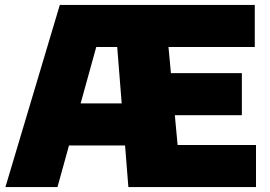

<svg xmlns="http://www.w3.org/2000/svg" viewBox="-20 -760 1096 780"><path d="M2 0 223 -740H542.5V-569H371L213.5 0ZM186.5 -169 232 -340H538V-169ZM501.5 0 442.5 -740H1015V-569H664.5L701.5 -171H1020V0ZM580 -292V-463H962.5V-292Z"/></svg>

Font: Encode Sans SC Black
Style: Regular
Weight: 900
Version: Version 3.002